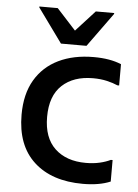

<svg xmlns="http://www.w3.org/2000/svg" viewBox="-54 -802 616 854"><g transform="rotate(5 254.0 -375.5)"><path d="M50 -274Q50 -366 87 -429Q124 -492 191 -524.5Q258 -557 348 -557Q421 -557 471 -536V-441H463Q443 -450 415 -456.5Q387 -463 353 -463Q266 -463 215 -415.5Q164 -368 164 -274Q164 -181 215 -133Q266 -85 353 -85Q387 -85 415 -91.5Q443 -98 463 -108H471V-12Q421 9 348 9Q209 9 129.5 -64Q50 -137 50 -274ZM197 -604 87 -756V-760H169L254 -667L339 -760H421V-756L311 -604Z"/></g></svg>

Font: Kufam Medium
Style: Regular
Weight: 500
Designer: Wael Morcos, Artur Schmal
Foundry: Original Type
Version: Version 1.300; ttfautohint (v1.8.3)